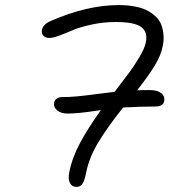

<svg xmlns="http://www.w3.org/2000/svg" viewBox="-20 -693 729 759"><path d="M282.2 45.9Q264.6 45.9 256.6 30.8Q248.5 15.6 253.9 -12.2Q265.1 -69.8 297.1 -129.2Q329.1 -188.5 378.9 -257.8Q369.6 -256.3 350.6 -253.7Q331.5 -251 322 -249.8Q312.5 -248.5 297.9 -247.1Q283.2 -245.6 271.2 -244.9Q259.3 -244.1 247.1 -244.1Q221.7 -244.1 206.5 -256.3Q191.4 -268.6 193.8 -285.2Q194.3 -295.4 203.1 -302.2Q211.9 -309.1 222.2 -309.1Q252.4 -309.1 284.2 -312Q315.9 -314.9 363.3 -321.3Q410.6 -327.6 433.1 -330.1Q474.6 -384.3 492.2 -408Q509.8 -431.6 530.8 -466.8Q551.8 -502 556.2 -524.9Q565.4 -564.9 539.3 -585.4Q513.2 -606 437 -606Q389.2 -606 343.3 -596.2Q297.4 -586.4 269.5 -574.5Q241.7 -562.5 215.6 -552.7Q189.5 -543 175.8 -543Q160.2 -543 151.6 -551.8Q143.1 -560.5 146 -575.2Q150.4 -597.2 180.2 -609.9Q324.2 -672.9 449.2 -672.9Q485.8 -672.9 515.1 -667Q544.4 -661.1 564.2 -650.4Q584 -639.6 598.4 -624.8Q612.8 -609.9 618.9 -591.6Q625 -573.2 626.5 -552.5Q627.9 -531.7 623 -509.8Q616.2 -473.6 591.1 -432.6Q565.9 -391.6 522 -335.9Q538.1 -336.9 571.8 -336.9Q602.1 -336.9 617.4 -324.7Q632.8 -312.5 628.9 -292Q624 -272 594.2 -272Q539.1 -272 466.8 -268.1Q407.2 -193.4 370.1 -132.8Q333 -72.3 320.8 -12.2Q314.5 21 305.9 33.4Q297.4 45.9 282.2 45.9Z"/></svg>

Font: Shantell Sans Bouncy
Style: Italic
Weight: 300
Italic angle: -11.31°
Designer: Stephen Nixon, Anya Danilova, Shantell Martin
Foundry: Arrow Type
Version: Version 1.006;[9816181b4]